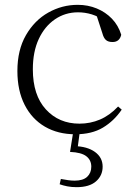

<svg xmlns="http://www.w3.org/2000/svg" viewBox="-20 -542 567 795"><path d="M292 14Q220 14 166 -17.5Q112 -49 82 -108Q52 -167 52 -248Q52 -335 87.5 -396.5Q123 -458 180 -490Q237 -522 302 -522Q344 -522 380.5 -507Q417 -492 443.5 -464.5Q470 -437 482 -398Q475 -368 446 -368Q428 -368 418.5 -376.5Q409 -385 404 -404L376 -490L419 -452Q388 -474 360 -482.5Q332 -491 303 -491Q250 -491 207.5 -462Q165 -433 140.5 -380.5Q116 -328 116 -255Q116 -148 170 -89Q224 -30 309 -30Q354 -30 394 -47Q434 -64 469 -101L484 -88Q452 -41 406 -13.5Q360 14 292 14ZM270 87 284 -1H311L300 81L287 63Q341 64 373 87Q405 110 405 148Q405 185 377.5 209Q350 233 297 233Q276 233 258.5 229.5Q241 226 227 221L232 199Q248 202 262 204Q276 206 289 206Q324 206 341 190Q358 174 358 148Q358 121 337.5 105Q317 89 270 87Z"/></svg>

Font: Noto Serif TC ExtraLight ExtraLight
Style: Regular
Weight: 250
Version: Version 2.003-H1;hotconv 1.1.1;makeotfexe 2.6.0